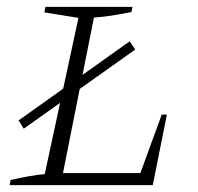

<svg xmlns="http://www.w3.org/2000/svg" viewBox="-20 -538 574 558"><path d="M450 -205H465L424 0H8L11 -15Q38 -21 62.5 -25.5Q87 -30 110 -32L208 -486L109 -502L112 -518H365L362 -503Q326 -496 303.5 -492.5Q281 -489 253 -487L163 -35H388ZM49 -164 34 -188 357 -418 373 -394Z"/></svg>

Font: Piazzolla SC ExtraLight
Style: Italic
Weight: 200
Italic angle: -11.3°
Designer: Juan Pablo del Peral
Foundry: Huerta Tipografica
Version: Version 1.330